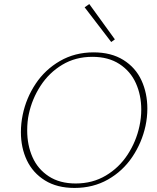

<svg xmlns="http://www.w3.org/2000/svg" viewBox="-20 -921 776 946"><path d="M397 -885 420 -901 546 -727 528 -714ZM83 -270Q83 -313 92 -356Q109 -438 155.5 -508Q202 -578 275.5 -620.5Q349 -663 441 -663Q528 -663 588 -625.5Q648 -588 677 -525Q706 -462 706 -386Q706 -343 697 -301Q679 -218 632 -148Q585 -78 512 -36.5Q439 5 347 5Q261 5 201.5 -32Q142 -69 112.5 -131Q83 -193 83 -270ZM667 -299Q676 -340 676 -381Q676 -452 649.5 -511Q623 -570 568.5 -605.5Q514 -641 435 -641Q352 -641 287 -602Q222 -563 180 -498.5Q138 -434 122 -359Q114 -323 114 -278Q114 -206 140 -147Q166 -88 220 -52.5Q274 -17 353 -17Q436 -17 501.5 -56Q567 -95 609 -159.5Q651 -224 667 -299Z"/></svg>

Font: Ysabeau Infant Extralight
Style: Italic
Weight: 200
Italic angle: -12°
Designer: Christian Thalmann (Catharsis Fonts)
Version: Version 0.003